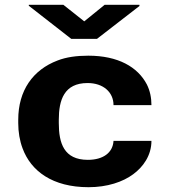

<svg xmlns="http://www.w3.org/2000/svg" viewBox="-20 -770 715 800"><path d="M225 -257V-271C225 -353 247 -424 345 -424C410 -424 453 -386 453 -332H611C611 -363 605 -392 592 -418C554 -491 472 -538 348 -538C299 -538 256 -532 220 -518C117 -479 56 -393 56 -271V-257C56 -220 62 -184 74 -152C109 -57 199 10 349 10C427 10 492 -12 535 -44C576 -74 611 -122 611 -183H453C450 -133 409 -104 346 -104C246 -104 225 -174 225 -257ZM331 -681 244 -750H100V-746L277 -608H384L561 -745V-750H416Z"/></svg>

Font: Asimov
Style: XWid
Weight: 500
Designer: Google
Version: Version 2.000980; 2014